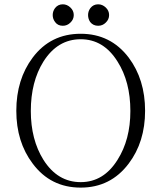

<svg xmlns="http://www.w3.org/2000/svg" viewBox="-20 -854 748 891"><path d="M354.5 -697.3Q214.8 -697.3 131.8 -586.9Q55.7 -485.4 55.7 -339.8Q55.7 -195.3 131.8 -94.7Q214.8 16.6 354.5 16.6Q493.2 16.6 577.1 -94.7Q653.3 -195.3 653.3 -339.8Q653.3 -485.4 577.1 -586.9Q493.2 -697.3 354.5 -697.3ZM354.5 -671.9Q460.9 -671.9 525.4 -568.4Q585 -474.6 585 -338.9Q585 -206.1 525.4 -112.3Q460.9 -8.8 354.5 -8.8Q247.1 -8.8 181.6 -112.3Q123 -206.1 123 -338.9Q123 -474.6 181.6 -568.4Q247.1 -671.9 354.5 -671.9ZM224.6 -784.2Q224.6 -766.6 235.4 -752Q248 -734.4 271.5 -734.4Q292 -734.4 306.6 -749Q322.3 -763.7 322.3 -784.2Q322.3 -804.7 306.6 -819.3Q291 -834 271.5 -834Q249 -834 235.4 -816.4Q224.6 -801.8 224.6 -784.2ZM388.7 -784.2Q388.7 -766.6 398.4 -752Q412.1 -734.4 435.5 -734.4Q456.1 -734.4 470.7 -749Q486.3 -763.7 486.3 -784.2Q486.3 -804.7 470.7 -819.3Q455.1 -834 435.5 -834Q413.1 -834 399.4 -816.4Q388.7 -801.8 388.7 -784.2Z"/></svg>

Font: Batang
Style: Regular
Weight: 400
Version: Version 2.21